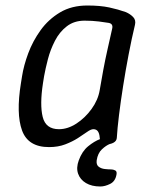

<svg xmlns="http://www.w3.org/2000/svg" viewBox="-20 -527 555 697"><path d="M158 7Q82 7 60 -53.5Q38 -114 56 -225L60 -250Q66 -289 82.5 -333.5Q99 -378 127.5 -417.5Q156 -457 198 -482Q240 -507 297 -507Q344 -507 376.5 -500Q409 -493 437 -483Q453 -476 463.5 -465Q474 -454 470 -437Q458 -387 447 -329.5Q436 -272 427 -215Q418 -158 412 -109Q406 -60 404 -26Q403 -15 392 -9Q381 -3 366 -3Q351 -3 347 -8.5Q343 -14 342 -27Q341 -42 335.5 -50Q330 -58 319 -58Q310 -58 296 -48Q282 -38 262.5 -25.5Q243 -13 217 -3Q191 7 158 7ZM194 -58Q226 -58 257.5 -78.5Q289 -99 312.5 -131.5Q336 -164 342 -200Q348 -236 355 -273.5Q362 -311 370.5 -348.5Q379 -386 387 -422Q392 -441 374 -444Q363 -446 339 -449Q315 -452 287 -452Q249 -452 222.5 -431.5Q196 -411 179.5 -379Q163 -347 154 -312.5Q145 -278 140 -250L136 -225Q124 -147 135 -102.5Q146 -58 194 -58ZM344 150Q313 150 292 137.5Q271 125 263.5 103.5Q256 82 266 55Q278 22 300 4Q322 -14 343 -22Q364 -30 371 -31L393 -10Q393 -10 379 -4.5Q365 1 350 15Q335 29 331 55Q329 71 338 78Q347 85 360 86.5Q373 88 383 88Q391 88 398 91.5Q405 95 403 106Q399 131 380 140.5Q361 150 344 150Z"/></svg>

Font: Winky Sans Light
Style: Italic
Weight: 300
Italic angle: -8.97852°
Designer: Simon Atzbach
Foundry: typofactur
Version: Version 1.205